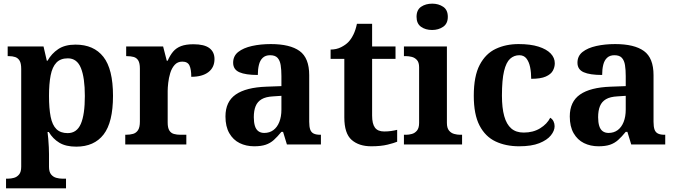

<svg xmlns="http://www.w3.org/2000/svg" viewBox="-20 -790 3690 1050"><path d="M13 240V187H25Q40 187 56.5 182.5Q73 178 84.5 164Q96 150 96 122V-413Q96 -444 87 -458.5Q78 -473 63 -478Q48 -483 29 -483H22V-536H218L236 -458H240Q262 -497 298.5 -521.5Q335 -546 393 -546Q493 -546 545.5 -479Q598 -412 598 -266Q598 -121 546.5 -54.5Q495 12 397 12Q340 12 304.5 -9.5Q269 -31 247 -68H240Q242 -54 244 -30.5Q246 -7 247 15.5Q248 38 248 53V122Q248 150 259.5 164Q271 178 288 182.5Q305 187 319 187H341V240ZM350 -62Q400 -62 422 -112.5Q444 -163 444 -265Q444 -365 422.5 -418Q401 -471 351 -471Q311 -471 288.5 -447.5Q266 -424 257 -378Q248 -332 248 -266Q248 -197 257 -151.5Q266 -106 288.5 -84Q311 -62 350 -62Z M665 0V-53H668Q691 -53 708 -58Q725 -63 735 -78.5Q745 -94 745 -125V-415Q745 -445 736 -459.5Q727 -474 711 -478.5Q695 -483 673 -483H670V-536H872L892 -458H897Q910 -488 927 -508Q944 -528 970.5 -538Q997 -548 1038 -548Q1097 -548 1125 -527Q1153 -506 1153 -467Q1153 -421 1119.5 -395.5Q1086 -370 1026 -370Q1026 -411 1016 -432Q1006 -453 977 -453Q951 -453 935 -435Q919 -417 911 -390.5Q903 -364 900 -337Q897 -310 897 -293V-120Q897 -91 906 -76.5Q915 -62 931 -57.5Q947 -53 967 -53H999V0Z M1370 10Q1326 10 1290.5 -7.5Q1255 -25 1234 -61.5Q1213 -98 1213 -153Q1213 -234 1269 -273Q1325 -312 1437 -316L1519 -319V-374Q1519 -408 1515 -433.5Q1511 -459 1498 -473.5Q1485 -488 1457 -488Q1432 -488 1417 -474Q1402 -460 1396 -435.5Q1390 -411 1390 -380Q1323 -380 1289 -395Q1255 -410 1255 -447Q1255 -484 1283 -506Q1311 -528 1358 -538.5Q1405 -549 1461 -549Q1566 -549 1618.5 -511Q1671 -473 1671 -379V-124Q1671 -97 1676.5 -81.5Q1682 -66 1695.5 -59.5Q1709 -53 1731 -53H1735V0H1549L1528 -69H1519Q1497 -42 1477.5 -24.5Q1458 -7 1433 1.5Q1408 10 1370 10ZM1425 -63Q1454 -63 1475 -78.5Q1496 -94 1507.5 -123Q1519 -152 1519 -191V-266L1474 -263Q1434 -261 1411 -247.5Q1388 -234 1378 -209.5Q1368 -185 1368 -149Q1368 -121 1374 -101.5Q1380 -82 1393 -72.5Q1406 -63 1425 -63Z M2010 10Q1943 10 1903 -25Q1863 -60 1863 -148V-468H1788V-519Q1820 -519 1845.5 -532Q1871 -545 1886 -561Q1901 -577 1913 -601.5Q1925 -626 1932 -660H2015V-536H2143V-468H2015V-158Q2015 -113 2030.5 -92Q2046 -71 2081 -71Q2101 -71 2118.5 -73.5Q2136 -76 2152 -80V-15Q2136 -8 2099.5 1Q2063 10 2010 10Z M2189 0V-53H2201Q2216 -53 2232.5 -57.5Q2249 -62 2260.5 -76Q2272 -90 2272 -118V-422Q2272 -449 2260 -462Q2248 -475 2231.5 -479Q2215 -483 2201 -483H2189V-536H2424V-118Q2424 -90 2435.5 -76Q2447 -62 2464 -57.5Q2481 -53 2495 -53H2507V0ZM2343 -626Q2307 -626 2282.5 -643.5Q2258 -661 2258 -698Q2258 -736 2283 -753Q2308 -770 2344 -770Q2378 -770 2403.5 -753Q2429 -736 2429 -698Q2429 -661 2403.5 -643.5Q2378 -626 2343 -626Z M2819 10Q2746 10 2690 -16.5Q2634 -43 2602.5 -103.5Q2571 -164 2571 -266Q2571 -374 2603.5 -435.5Q2636 -497 2691.5 -523Q2747 -549 2816 -549Q2881 -549 2925 -535Q2969 -521 2991.5 -497.5Q3014 -474 3014 -444Q3014 -423 3003.5 -403.5Q2993 -384 2965 -371.5Q2937 -359 2885 -359Q2885 -394 2879 -423Q2873 -452 2859 -470Q2845 -488 2820 -488Q2791 -488 2769.5 -468.5Q2748 -449 2736.5 -401Q2725 -353 2725 -267Q2725 -200 2737.5 -155Q2750 -110 2776 -87.5Q2802 -65 2844 -65Q2896 -65 2934 -88.5Q2972 -112 2989 -146Q3001 -139 3007 -126.5Q3013 -114 3013 -100Q3013 -75 2992.5 -49.5Q2972 -24 2929.5 -7Q2887 10 2819 10Z M3253 10Q3209 10 3173.5 -7.5Q3138 -25 3117 -61.5Q3096 -98 3096 -153Q3096 -234 3152 -273Q3208 -312 3320 -316L3402 -319V-374Q3402 -408 3398 -433.5Q3394 -459 3381 -473.5Q3368 -488 3340 -488Q3315 -488 3300 -474Q3285 -460 3279 -435.5Q3273 -411 3273 -380Q3206 -380 3172 -395Q3138 -410 3138 -447Q3138 -484 3166 -506Q3194 -528 3241 -538.5Q3288 -549 3344 -549Q3449 -549 3501.5 -511Q3554 -473 3554 -379V-124Q3554 -97 3559.5 -81.5Q3565 -66 3578.5 -59.5Q3592 -53 3614 -53H3618V0H3432L3411 -69H3402Q3380 -42 3360.5 -24.5Q3341 -7 3316 1.5Q3291 10 3253 10ZM3308 -63Q3337 -63 3358 -78.5Q3379 -94 3390.5 -123Q3402 -152 3402 -191V-266L3357 -263Q3317 -261 3294 -247.5Q3271 -234 3261 -209.5Q3251 -185 3251 -149Q3251 -121 3257 -101.5Q3263 -82 3276 -72.5Q3289 -63 3308 -63Z"/></svg>

Font: Noto Serif Kannada
Style: Bold
Weight: 700
Version: Version 2.003